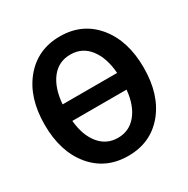

<svg xmlns="http://www.w3.org/2000/svg" viewBox="-182 -966 1121 1144"><g transform="rotate(-30 378.5 -393.5)"><path d="M38.1 -392.6Q38.1 -578.1 131.8 -690.9Q225.6 -803.7 378.9 -803.7Q533.2 -803.7 626.5 -690.9Q719.7 -578.1 719.7 -392.6Q719.7 -207 626.5 -94.7Q533.2 17.6 378.9 17.6Q224.6 17.6 131.3 -94.7Q38.1 -207 38.1 -392.6ZM565.4 -330.1H192.4Q202.1 -226.6 251.5 -166.5Q300.8 -106.4 378.9 -106.4Q457 -106.4 506.3 -166.5Q555.7 -226.6 565.4 -330.1ZM191.4 -444.3H566.4Q558.6 -551.8 509.3 -615.2Q460 -678.7 378.9 -678.7Q297.9 -678.7 249 -616.2Q200.2 -553.7 191.4 -444.3Z"/></g></svg>

Font: Gothic A1 ExtraBold
Style: Regular
Weight: 800
Designer: HanYang I&C Co.,Ltd.
Foundry: HanYang I&C Co.,Ltd.
Version: Version 2.50